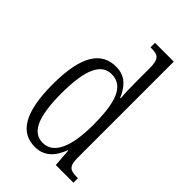

<svg xmlns="http://www.w3.org/2000/svg" viewBox="-232 -841 932 932"><g transform="rotate(45 234.0 -375.0)"><path d="M199 10C262 10 300 -30 324 -93H326L333 0H454V-31H446C401 -31 383 -41 383 -100V-760H254V-729H260C304 -729 323 -721 323 -653V-554C323 -518 324 -483 327 -452H323C300 -507 265 -545 203 -545C104 -545 45 -467 45 -267C45 -68 102 10 199 10ZM212 -31C140 -31 106 -104 106 -266C106 -430 142 -504 213 -504C296 -504 324 -419 324 -266C324 -119 288 -31 212 -31Z"/></g></svg>

Font: Noto Serif Hebrew ExtraCondensed Light
Style: Regular
Weight: 300
Width: 2
Designer: Monotype Design Team
Foundry: Monotype Imaging Inc.
Version: Version 2.004